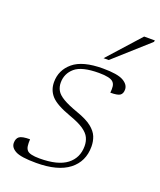

<svg xmlns="http://www.w3.org/2000/svg" viewBox="-138 -819 764 915"><g transform="rotate(20 244.0 -361.0)"><path d="M90 -86Q89 -65.5 90.8 -52.2Q92.5 -39 100 -30.5Q113 -15.5 163.5 -15.5Q256 -15.5 300.8 -49.8Q345.5 -84 345.5 -144Q345.5 -167 336.5 -186.2Q327.5 -205.5 302.5 -222.8Q277.5 -240 229 -257Q156.5 -283 130.2 -311.8Q104 -340.5 104 -381.5Q104 -442.5 151.5 -482.2Q199 -522 301.5 -522Q376 -522 405.2 -505.2Q434.5 -488.5 434.5 -463Q434.5 -443 422.5 -434.2Q410.5 -425.5 373.5 -425.5Q375.5 -444.5 373.8 -457.8Q372 -471 364 -479Q348.5 -495.5 291 -495.5Q204.5 -495.5 169.8 -465.8Q135 -436 135 -390Q135 -368.5 144.8 -351Q154.5 -333.5 181 -317.8Q207.5 -302 257 -284.5Q307 -267 332.8 -246.5Q358.5 -226 367.8 -202.8Q377 -179.5 377 -153Q377 -77 320.8 -33.5Q264.5 10 155.5 10Q78.5 10 50.8 -4.8Q23 -19.5 23 -43.5Q23 -66 36.5 -76Q50 -86 90 -86ZM287 -569 433.5 -732H488L486 -724L313 -569Z"/></g></svg>

Font: Newsreader Caption ExtraLight
Style: Italic
Weight: 275
Italic angle: -17°
Designer: Hugues Gentile
Foundry: Production Type
Version: Version 1.001